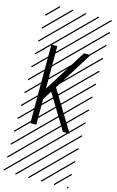

<svg xmlns="http://www.w3.org/2000/svg" viewBox="-197 -1028 926 1525"><g transform="rotate(15 265.5 -266.0)"><path d="M107.4 -646H156.2V-297.4L375.5 -646H430.2L230.5 -328.1L430.2 0H375.5L202.6 -284.2L156.2 -210.4V0H107.4ZM526.9 410.6 533.7 417.5 525.4 425.8 518.6 418.9ZM526.9 304.7 533.7 311.5 419.4 425.8 412.6 418.9ZM526.9 198.7 533.7 205.6 313.5 425.8 306.6 418.9ZM526.9 92.3 533.7 99.1 207.5 425.8 200.7 418.9ZM526.9 -13.2 533.7 -6.3 101.6 425.8 94.7 418.9ZM526.9 -119.1 533.7 -112.3 3.4 418 -3.4 411.1ZM526.9 -225.6 533.7 -218.8 3.4 311.5 -3.4 304.7ZM526.9 -331.5 533.7 -324.7 3.4 205.6 -3.4 198.7ZM526.9 -438 533.7 -431.2 3.4 99.1 -3.4 92.3ZM526.9 -543.5 533.7 -536.6 3.4 -6.3 -3.4 -13.2ZM526.9 -649.4 533.7 -642.6 3.4 -112.3 -3.4 -119.1ZM526.9 -755.9 533.7 -749 3.4 -218.8 -3.4 -225.6ZM526.9 -861.8 533.7 -855 3.4 -324.7 -3.4 -331.5ZM516.6 -958 523.4 -951.2 3.4 -431.2 -3.4 -438ZM411.1 -958 418 -951.2 3.4 -536.6 -3.4 -543.5ZM305.2 -958 312 -951.2 3.4 -642.6 -3.4 -649.4ZM198.7 -958 205.6 -951.2 3.4 -749 -3.4 -755.9ZM92.3 -958 99.1 -951.2 3.4 -855 -3.4 -861.8Z"/></g></svg>

Font: AzarMehrMSRS2
Style: Regular
Weight: 1
Designer: Amin Abedi
Version: Version 1.00